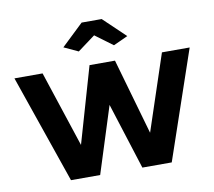

<svg xmlns="http://www.w3.org/2000/svg" viewBox="-80 -822 1017 914"><g transform="rotate(-10 428.5 -365.0)"><path d="M265 -629 334 -597 419 -660 504 -597 574 -629 468 -730H371ZM536 0H678L857 -524H723L601 -157L496 -524H373L267 -157L146 -524H10L191 0H332L434 -321Z"/></g></svg>

Font: FIGSv2-sans-serif
Style: Bold
Weight: 700
Designer: Matt McInerney, Pablo Impallari, Rodrigo Fuenzalida,Mirko Velimirovic
Foundry: Matt McInerney, Pablo Impallari, Rodrigo Fuenzalida
Version: Version 4.021;hotconv 1.0.109;makeotfexe 2.5.65596